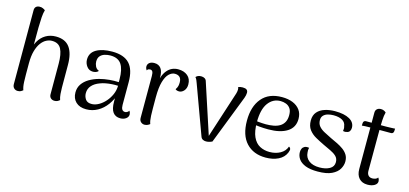

<svg xmlns="http://www.w3.org/2000/svg" viewBox="-64 -1176 3480 1634"><g transform="rotate(15 1676.5 -358.5)"><path d="M128.8 11.2Q108.8 11.2 95.8 -1.7Q82.8 -14.6 82.8 -36.6L82.2 -685.7Q81.8 -707.3 93 -718.1Q104.2 -728.9 122 -729.8Q140.5 -731.2 154.7 -724.3Q168.8 -717.5 175.1 -712.2Q167.1 -685.2 164.4 -648.4Q161.8 -611.6 160.8 -556L160.2 -347.3L142.6 -328.7Q148.5 -388.7 172.7 -431.7Q197 -474.8 236.2 -497.8Q275.5 -520.8 325.2 -520.8Q407.7 -520.8 446.4 -468.1Q485.2 -415.4 485.2 -312.7L485.7 -114.2Q485.7 -87.9 488.1 -58.5Q490.5 -29.1 498.2 -7.4Q490.5 -0.2 479.4 5.5Q468.2 11.2 452.5 11.2Q432.5 11.2 419.7 -0.8Q406.8 -12.8 406.8 -33.4L406.3 -303.1Q406.3 -388.2 383.4 -432.4Q360.5 -476.6 301.9 -476.6Q277.8 -476.6 252.9 -464Q228 -451.4 207.2 -423.5Q186.5 -395.6 173.6 -350.8Q160.7 -305.9 160.7 -241.5Q160.7 -181.2 160.9 -142Q161.2 -102.8 162.3 -77.9Q163.5 -53.1 166.4 -37Q169.3 -21 174.5 -6.9Q168.8 -1.6 157.4 4.8Q146 11.2 128.8 11.2Z M1032.2 10Q989.4 10 967.2 -19.7Q944.9 -49.4 944.9 -113.6V-202.8L963.5 -194Q946.5 -133.6 912.3 -87.1Q878.2 -40.6 832 -14.8Q785.8 11.1 731.8 11.1Q673.2 11.1 640.2 -20.5Q607.3 -52.2 607.3 -104.8Q607.3 -146.3 628.7 -177.9Q650.1 -209.5 687.6 -231.9Q725.2 -254.2 772.6 -267.3Q814.8 -278.3 859.2 -282.3Q903.5 -286.2 941.2 -284V-309.5Q941.2 -397 911.9 -441Q882.6 -484.9 814.1 -484.9Q789.7 -484.9 765.3 -477.7Q740.9 -470.5 725.4 -453.1Q709.9 -435.8 709.9 -403.9Q709.9 -384.5 719.9 -362.9Q729.8 -341.4 753 -332.6Q744.2 -321.7 730.9 -317.3Q717.6 -312.9 704.8 -312.9Q670.3 -312.9 650 -340.2Q629.7 -367.5 629.7 -400.5Q629.7 -460 681.7 -490.4Q733.8 -520.8 821 -520.8Q924.9 -520.8 973.7 -468.1Q1022.5 -415.4 1022.5 -305.4V-105.2Q1022.5 -52.2 1058.2 -52.2Q1065.8 -52.2 1075.7 -57.3Q1085.5 -62.5 1091.1 -72.7Q1097 -64.8 1099.5 -56.6Q1101.9 -48.4 1101.9 -41.5Q1101.9 -19.5 1081.8 -4.8Q1061.7 10 1032.2 10ZM768.2 -44.5Q797.5 -45.5 828 -62.7Q858.5 -80 884.3 -109.2Q910.2 -138.3 926.4 -175.2Q942.5 -212.2 943.1 -252.4Q919.8 -254 891.4 -252.2Q863.1 -250.5 836 -245.5Q808.8 -240.5 788 -232Q744.1 -216.3 719.2 -188.5Q694.2 -160.7 694.2 -121.5Q694.2 -91.7 711 -67.4Q727.8 -43.2 768.2 -44.5Z M1245.5 9.4Q1226.8 9.4 1213.1 -3.3Q1199.4 -16 1199.4 -38.5V-406.2Q1199.4 -434.6 1192.6 -446.1Q1185.8 -457.5 1171.2 -457.5Q1165.7 -457.5 1157.7 -455Q1149.7 -452.5 1144.7 -442.3Q1133.3 -457.5 1133.3 -474Q1133.3 -494.2 1148.9 -507Q1164.5 -519.7 1192.7 -519.7Q1231 -519.7 1251.2 -492.7Q1271.3 -465.7 1270.4 -410.8V-345L1258.4 -345.3Q1268.1 -431.8 1306 -476.3Q1343.9 -520.8 1403 -520.8Q1453.5 -520.8 1485.7 -494Q1517.9 -467.3 1517.9 -417.1Q1517.9 -384 1500.1 -363.1Q1482.3 -342.2 1459.2 -340.6Q1435.2 -340.1 1423.7 -351.3Q1436.3 -369.7 1439.5 -384.2Q1442.8 -398.7 1442.8 -414.9Q1442.8 -446.9 1427.7 -461.8Q1412.5 -476.6 1384.5 -476.6Q1358.3 -476.6 1333.8 -453.8Q1309.2 -431 1294 -379.3Q1278.8 -327.5 1278.8 -241.5Q1278.8 -182.1 1279.1 -143.1Q1279.3 -104.2 1280.5 -79.5Q1281.7 -54.9 1284.3 -38.9Q1286.9 -22.8 1292.2 -8.8Q1286.4 -3.5 1274.5 2.7Q1262.6 8.9 1245.5 9.4Z M1787.6 11.2Q1771.7 11.2 1759 4.2Q1746.2 -2.8 1740.9 -18.7L1583.2 -448.5Q1580.2 -457.3 1574.1 -471.9Q1567.9 -486.5 1559.8 -494.7Q1566.6 -502.5 1577.8 -508.2Q1589.1 -513.8 1606.5 -513.8Q1625.1 -513.8 1638 -505.7Q1650.8 -497.6 1654.7 -481.4L1805.6 -21.2L1793.3 -22.2L1931.9 -450.5Q1933.9 -458.2 1935.7 -466.8Q1937.4 -475.4 1937.4 -483.1Q1937.4 -490.2 1936.5 -496.1Q1935.5 -501.9 1932.2 -505.8Q1940.8 -509.7 1949.8 -511.8Q1958.8 -513.8 1972.5 -513.8Q1996.3 -513.8 2007.6 -504.9Q2018.9 -496 2018.4 -477.4Q2018.4 -468.7 2015.9 -456.2Q2013.5 -443.6 2008.7 -431.7L1841.9 -2.3Q1813.8 11.2 1787.6 11.2Z M2312.7 12.9Q2205.3 12.9 2142.3 -54.5Q2079.2 -122 2079.2 -250.8Q2079.2 -375.8 2140.4 -448.3Q2201.5 -520.8 2317.5 -520.8Q2371.2 -520.8 2412 -504.3Q2452.8 -487.8 2476.3 -456Q2499.8 -424.1 2499.8 -376.8Q2499.8 -301.8 2439.2 -263.3Q2378.7 -224.9 2272.9 -224.9Q2231.3 -224.9 2193.3 -228.5Q2155.4 -232.1 2115.8 -240.2L2117.7 -272.6Q2143 -268.5 2176.3 -265.2Q2209.5 -261.9 2242 -261.5Q2277.5 -261.5 2308.9 -267.2Q2340.3 -272.8 2364.1 -287Q2387.9 -301.1 2401.3 -325.8Q2414.8 -350.5 2414.8 -387.5Q2414.8 -426.3 2399.8 -447Q2384.9 -467.8 2361.8 -476.4Q2338.7 -485 2314.1 -485Q2246.8 -485 2205.5 -428.4Q2164.3 -371.8 2164.3 -261.3Q2164.3 -178.4 2186.4 -130.5Q2208.5 -82.5 2246.9 -62.2Q2285.3 -41.9 2332.3 -41.9Q2386.2 -41.9 2427 -64.5Q2467.9 -87 2482.3 -129.3Q2492.2 -125.3 2496.5 -114.5Q2500.7 -103.6 2490.8 -79.4Q2471.8 -33.6 2424 -10.3Q2376.2 12.9 2312.7 12.9Z M2770.2 12.9Q2704.7 12.9 2663.5 -3.4Q2622.4 -19.8 2603 -47.4Q2583.6 -75 2583.6 -108.5Q2583.6 -125.4 2589.9 -139Q2596.2 -152.7 2610.7 -160.2Q2625.2 -167.7 2650.2 -163.4Q2647.2 -153.2 2646.6 -143.4Q2646 -133.6 2647.8 -121.2Q2650.2 -77.2 2684.3 -51Q2718.4 -24.8 2777.4 -24.8Q2831.7 -24.8 2866.9 -44.7Q2902.2 -64.5 2902.2 -103.6Q2902.2 -136.1 2881.6 -155.7Q2861.1 -175.4 2828.9 -190.2Q2796.8 -205 2761.9 -221.7Q2723.4 -240.2 2687 -260.6Q2650.7 -280.9 2627.3 -311.9Q2603.9 -342.9 2603.9 -392.6Q2603.9 -439.2 2629 -467.6Q2654 -496.1 2695.2 -508.9Q2736.3 -521.8 2783.9 -521.8Q2865.5 -521.8 2911.9 -495.6Q2958.2 -469.5 2958.2 -421.5Q2958.2 -405 2950.2 -392Q2942.2 -378.9 2920.8 -375.8Q2914 -373.7 2906.8 -374.2Q2899.7 -374.6 2892.2 -376.2Q2894.3 -386.4 2894.2 -397.5Q2894 -408.6 2890.8 -417.8Q2887.1 -451.1 2858.2 -468Q2829.3 -485 2780.5 -485Q2754 -485 2730.5 -478.4Q2707 -471.8 2692.5 -456.6Q2677.9 -441.4 2677.9 -415.9Q2677.9 -383.5 2696 -361.8Q2714.1 -340.2 2744 -324.6Q2773.8 -309.1 2807 -292.5Q2837.1 -278.5 2867.2 -264.1Q2897.2 -249.7 2922.5 -231.6Q2947.8 -213.5 2963.2 -189Q2978.5 -164.6 2978.5 -129.6Q2978.5 -96.6 2959.5 -63.7Q2940.5 -30.8 2895.5 -8.9Q2850.4 12.9 2770.2 12.9Z M3210 11.1Q3162.5 11.1 3135.8 -18.3Q3109.2 -47.6 3109.2 -99.6V-596.2Q3109.2 -617.3 3122.3 -628.8Q3135.4 -640.3 3155.9 -640.3Q3173.5 -640.3 3184.9 -633.9Q3196.3 -627.5 3201.6 -622.2Q3193.5 -594.1 3191.3 -549.1Q3189.2 -504.2 3189.2 -427.1L3188.6 -105.2Q3188.6 -79.7 3200.9 -65.4Q3213.2 -51.1 3236.8 -51.1Q3250.6 -51.1 3264.7 -56.2Q3278.8 -61.4 3283.9 -71.6Q3290.3 -63.8 3292.8 -55.5Q3295.2 -47.3 3295.2 -40.5Q3295.2 -17.5 3271.1 -3.2Q3247 11.1 3210 11.1ZM3034.8 -462.3 3035.8 -485.1Q3036.8 -496.2 3043.2 -501.8Q3049.7 -507.4 3058.3 -507.4H3230.2Q3234.2 -507.4 3246 -507.6Q3257.8 -507.8 3272.5 -508.3Q3287.2 -508.8 3299.1 -509.3Q3310.9 -509.8 3314.9 -510.3L3313.9 -488Q3312.9 -477.4 3307 -471.3Q3301 -465.2 3291.8 -465.2H3094.8Q3084.8 -465.2 3064.8 -464.5Q3044.8 -463.8 3034.8 -462.3Z"/></g></svg>

Font: Arima Thin
Style: Regular
Weight: 100
Designer: Joana Correia and Natanael Gama
Foundry: NDISCOVER
Version: Version 1.101;gftools[0.9.23]